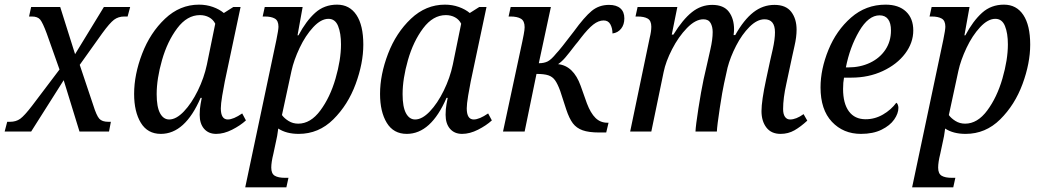

<svg xmlns="http://www.w3.org/2000/svg" viewBox="-38 -566 4483 826"><path d="M-7 -42H5Q31 -42 49 -55Q67 -68 100 -111L218 -267L163 -422Q146 -468 135 -481.5Q124 -495 99 -495H87L96 -536H221L285 -333L409 -536H522L511 -495H497Q471 -495 452.5 -481Q434 -467 402 -423L305 -287L363 -114Q377 -69 389 -55.5Q401 -42 428 -42H439L431 0H304L236 -221L96 0H-18Z M539 -162Q539 -245 573.5 -335Q608 -425 672 -485.5Q736 -546 818 -546Q850 -546 878 -536Q906 -526 925 -510L966 -536H997L929 -215Q924 -191 918 -154.5Q912 -118 912 -100Q912 -52 942 -52Q966 -52 1004 -78L1020 -48Q996 -26 960.5 -8Q925 10 892 10Q859 10 840 -12Q821 -34 821 -72Q821 -97 825 -118.5Q829 -140 830 -145H825Q758 10 654 10Q597 10 568 -37.5Q539 -85 539 -162ZM852 -288 888 -464Q879 -482 861.5 -491.5Q844 -501 822 -501Q767 -501 724.5 -444.5Q682 -388 659 -307.5Q636 -227 636 -161Q636 -106 650.5 -79Q665 -52 690 -52Q720 -52 753 -86.5Q786 -121 813 -176Q840 -231 852 -288Z M1151 -394Q1160 -438 1160 -451Q1160 -477 1144.5 -486Q1129 -495 1101 -495H1092L1101 -536H1264L1242 -414H1246Q1279 -476 1318 -511Q1357 -546 1412 -546Q1466 -546 1495.5 -501.5Q1525 -457 1525 -374Q1525 -294 1492 -204.5Q1459 -115 1396 -52.5Q1333 10 1247 10Q1194 10 1159 -13Q1158 -9 1156.5 4.5Q1155 18 1151 35L1138 96Q1129 132 1129 155Q1129 181 1144 190Q1159 199 1188 199H1203L1194 240H1017ZM1429 -375Q1429 -423 1416.5 -454Q1404 -485 1375 -485Q1343 -485 1309.5 -449Q1276 -413 1251 -360Q1226 -307 1216 -261L1175 -71Q1185 -57 1203.5 -45.5Q1222 -34 1245 -34Q1298 -34 1340 -90.5Q1382 -147 1405.5 -228Q1429 -309 1429 -375Z M1597 -162Q1597 -245 1631.5 -335Q1666 -425 1730 -485.5Q1794 -546 1876 -546Q1908 -546 1936 -536Q1964 -526 1983 -510L2024 -536H2055L1987 -215Q1982 -191 1976 -154.5Q1970 -118 1970 -100Q1970 -52 2000 -52Q2024 -52 2062 -78L2078 -48Q2054 -26 2018.5 -8Q1983 10 1950 10Q1917 10 1898 -12Q1879 -34 1879 -72Q1879 -97 1883 -118.5Q1887 -140 1888 -145H1883Q1816 10 1712 10Q1655 10 1626 -37.5Q1597 -85 1597 -162ZM1910 -288 1946 -464Q1937 -482 1919.5 -491.5Q1902 -501 1880 -501Q1825 -501 1782.5 -444.5Q1740 -388 1717 -307.5Q1694 -227 1694 -161Q1694 -106 1708.5 -79Q1723 -52 1748 -52Q1778 -52 1811 -86.5Q1844 -121 1871 -176Q1898 -231 1910 -288Z M2398 -95 2372 -175Q2361 -205 2350 -220.5Q2339 -236 2321 -242Q2303 -248 2270 -248L2219 0H2126L2209 -387Q2211 -396 2215 -417Q2219 -438 2219 -449Q2219 -476 2203 -485.5Q2187 -495 2158 -495H2150L2159 -536H2332L2280 -294Q2303 -294 2318.5 -302Q2334 -310 2355 -336Q2371 -352 2431 -431Q2476 -493 2507.5 -519Q2539 -545 2582 -545Q2614 -545 2631 -530Q2648 -515 2648 -487Q2648 -460 2634 -442.5Q2620 -425 2597 -422Q2597 -444 2588 -461Q2579 -478 2559 -478Q2537 -478 2514.5 -460.5Q2492 -443 2461 -403Q2454 -393 2448 -386Q2442 -379 2438 -374Q2409 -336 2394 -318.5Q2379 -301 2363 -290Q2429 -283 2460 -197L2487 -121Q2503 -79 2524 -58.5Q2545 -38 2575 -38H2580L2570 4H2540Q2495 4 2468.5 -5.5Q2442 -15 2426.5 -35.5Q2411 -56 2398 -95Z M3238 -88Q3238 -132 3258 -225L3275 -304Q3277 -312 3286.5 -354.5Q3296 -397 3296 -427Q3296 -483 3251 -483Q3219 -483 3186.5 -450.5Q3154 -418 3129 -369.5Q3104 -321 3092 -275L3077 -207Q3070 -176 3058.5 -100.5Q3047 -25 3046 0H2954Q2955 -25 2966.5 -99Q2978 -173 2989 -225L3007 -304Q3008 -310 3018 -353Q3028 -396 3028 -428Q3028 -451 3019 -467Q3010 -483 2988 -483Q2954 -483 2917.5 -445.5Q2881 -408 2853.5 -354.5Q2826 -301 2817 -256L2764 0H2673L2757 -403Q2764 -431 2764 -451Q2764 -477 2748.5 -486Q2733 -495 2704 -495H2696L2705 -536H2876L2852 -417H2859Q2899 -482 2938.5 -513.5Q2978 -545 3026 -545Q3075 -545 3097.5 -515.5Q3120 -486 3120 -439Q3120 -431 3118 -415H3125Q3162 -481 3203 -513Q3244 -545 3294 -545Q3343 -545 3366 -515Q3389 -485 3389 -438Q3389 -407 3380 -368Q3371 -329 3370 -323L3345 -206Q3331 -144 3331 -97Q3331 -75 3339 -63.5Q3347 -52 3361 -52Q3387 -52 3419 -75L3435 -47Q3407 -21 3380 -5.5Q3353 10 3320 10Q3280 10 3259 -17.5Q3238 -45 3238 -88Z M3492 -190Q3492 -268 3526 -351.5Q3560 -435 3623.5 -490.5Q3687 -546 3772 -546Q3828 -546 3859.5 -516.5Q3891 -487 3891 -435Q3891 -382 3856 -335.5Q3821 -289 3760 -260.5Q3699 -232 3625 -232H3593Q3589 -212 3589 -183Q3589 -121 3614 -87Q3639 -53 3686 -53Q3726 -53 3761 -73.5Q3796 -94 3818 -124Q3822 -122 3824.5 -115.5Q3827 -109 3827 -102Q3827 -78 3809 -52Q3791 -26 3754.5 -8Q3718 10 3666 10Q3590 10 3541 -42Q3492 -94 3492 -190ZM3611 -276Q3663 -276 3705 -296Q3747 -316 3771 -352Q3795 -388 3795 -435Q3795 -467 3782.5 -483.5Q3770 -500 3746 -500Q3698 -500 3658 -431.5Q3618 -363 3601 -276Z M4020 -394Q4029 -438 4029 -451Q4029 -477 4013.5 -486Q3998 -495 3970 -495H3961L3970 -536H4133L4111 -414H4115Q4148 -476 4187 -511Q4226 -546 4281 -546Q4335 -546 4364.5 -501.5Q4394 -457 4394 -374Q4394 -294 4361 -204.5Q4328 -115 4265 -52.5Q4202 10 4116 10Q4063 10 4028 -13Q4027 -9 4025.5 4.5Q4024 18 4020 35L4007 96Q3998 132 3998 155Q3998 181 4013 190Q4028 199 4057 199H4072L4063 240H3886ZM4298 -375Q4298 -423 4285.5 -454Q4273 -485 4244 -485Q4212 -485 4178.5 -449Q4145 -413 4120 -360Q4095 -307 4085 -261L4044 -71Q4054 -57 4072.5 -45.5Q4091 -34 4114 -34Q4167 -34 4209 -90.5Q4251 -147 4274.5 -228Q4298 -309 4298 -375Z"/></svg>

Font: Noto Serif Narrow
Style: Italic
Weight: 400
Width: 4
Italic angle: -12°
Designer: Monotype Design Team
Foundry: Monotype Imaging Inc.
Version: Version 1.001